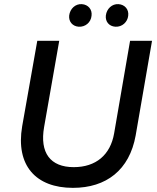

<svg xmlns="http://www.w3.org/2000/svg" viewBox="-20 -897 759 927"><path d="M332 10C493 10 605 -76 635 -243L714 -700H608L531 -253C513 -149 443 -90 336 -90C223 -90 171 -159 193 -284L266 -700H160L87 -287C55 -98 153 10 332 10ZM360 -768C391 -766 419 -788 422 -821C426 -851 406 -875 375 -877C344 -879 318 -855 314 -822C311 -793 330 -770 360 -768ZM537 -768C570 -766 596 -791 599 -821C603 -851 583 -875 552 -877C521 -879 495 -855 491 -822C488 -793 506 -770 537 -768Z"/></svg>

Font: Fixel Display Medium
Style: Italic
Weight: 500
Italic angle: -10°
Designer: AlfaBravo + MacPaw
Foundry: Kyrylo Tkachov, Marchela Mozhyna, Serhii Makarenko, Maria Weinstein, Zakhar Kryvoshyya
Version: Version 1.210;Glyphs 3.2 (3217)